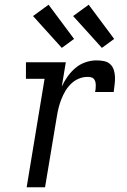

<svg xmlns="http://www.w3.org/2000/svg" viewBox="-20 -794 540 814"><path d="M93 0 169 -460H90V-530H259L242 -427Q252 -449 266.5 -469.5Q281 -490 300 -506Q319 -522 342.5 -530Q366 -538 389 -538Q405 -538 420.5 -535Q436 -532 447 -522Q458 -512 462.5 -497.5Q467 -483 467.5 -467.5Q468 -452 466 -436Q464 -420 462 -404H383Q385 -412 385.5 -419Q386 -426 386 -433.5Q386 -441 384 -448Q382 -455 377.5 -460Q373 -465 365.5 -466.5Q358 -468 351 -468Q332 -468 314 -460.5Q296 -453 281.5 -439Q267 -425 257 -408Q247 -391 240 -373Q233 -355 228.5 -337Q224 -319 221 -300L171 0ZM412 -591 290 -726 356 -774 464 -629ZM242 -591 120 -726 186 -774 294 -629Z"/></svg>

Font: Iosevka Slab
Style: Italic
Weight: 400
Italic angle: -9°
Monospace: yes
Designer: Belleve Invis
Foundry: Belleve Invis
Version: Version 11.1.0; ttfautohint (v1.8.3)